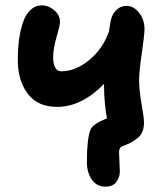

<svg xmlns="http://www.w3.org/2000/svg" viewBox="-20 -513 608 711"><path d="M191.9 -117.2Q119.6 -117.2 82.8 -165.8Q45.9 -214.4 45.9 -291Q45.9 -331.5 50.5 -366.2Q55.2 -400.9 65.2 -430.2Q75.2 -459.5 93 -476.3Q110.8 -493.2 134.8 -493.2Q159.7 -493.2 180.9 -475.1Q202.1 -457 202.1 -432.1Q202.1 -418.9 189.5 -376.2Q176.8 -333.5 176.8 -298.8Q176.8 -277.3 184.1 -263.2Q191.4 -249 206.1 -249Q260.3 -249 310.8 -291Q361.3 -333 383.8 -397Q384.8 -404.3 387.2 -419.9Q390.6 -453.6 407.5 -472.4Q424.3 -491.2 449.2 -491.2Q474.6 -491.2 494.9 -465.8Q515.1 -440.4 515.1 -404.8Q515.1 -384.8 505.1 -316.2Q495.1 -247.6 495.1 -216.8Q495.1 -179.7 504.2 -128.2Q513.2 -76.7 513.2 -59.1Q513.2 -24.4 494.1 -5.9Q475.1 12.7 438 26.9Q420.9 30.3 420.9 50.8Q420.9 63 422.4 87.9Q423.8 112.8 423.8 121.1Q423.8 143.1 410.9 160.6Q397.9 178.2 370.1 178.2Q337.9 178.2 319.8 151.9Q301.8 125.5 301.8 86.9Q301.8 1 314.9 -32.2Q324.2 -55.2 376 -74.2Q365.2 -135.7 365.2 -200.2V-202.1Q281.7 -117.2 191.9 -117.2Z"/></svg>

Font: Shantell Sans Bouncy
Style: Regular
Weight: 600
Designer: Stephen Nixon, Anya Danilova, Shantell Martin
Foundry: Arrow Type
Version: Version 1.006;[9816181b4]